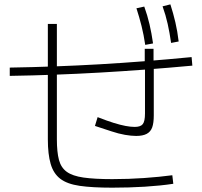

<svg xmlns="http://www.w3.org/2000/svg" viewBox="-20 -871 920 874"><path d="M197.8 -236.7V-762.2H238.9V-236.7Q238.9 -178.9 248.3 -143.3Q257.8 -107.8 283.9 -88.9Q310 -70 360 -62.8Q410 -55.6 491.1 -55.6Q565.6 -55.6 636.1 -60.6Q706.7 -65.6 764.4 -73.3L768.9 -34.4Q711.1 -25.6 638.9 -21.1Q566.7 -16.7 491.1 -16.7Q400 -16.7 342.8 -25Q285.6 -33.3 254.4 -57.2Q223.3 -81.1 210.6 -125Q197.8 -168.9 197.8 -236.7ZM412.2 -297.8 424.4 -337.8Q466.7 -321.1 497.2 -311.7Q527.8 -302.2 551.1 -297.8Q574.4 -293.3 593.3 -293.3Q620 -293.3 630 -306.1Q640 -318.9 640 -354.4V-574.4H638.9V-648.9H678.9V-574.4H680V-345.6Q680 -311.1 672.8 -291.1Q665.6 -271.1 647.8 -261.7Q630 -252.2 600 -252.2Q577.8 -252.2 548.9 -257.2Q520 -262.2 486.7 -273.3Q453.3 -284.4 412.2 -297.8ZM641.1 -666.7Q634.4 -712.2 624.4 -752.2Q614.4 -792.2 601.1 -833.3L636.7 -841.1Q651.1 -801.1 660.6 -760.6Q670 -720 676.7 -673.3ZM758.9 -675.6Q752.2 -722.2 743.3 -762.2Q734.4 -802.2 720 -842.2L755.6 -851.1Q768.9 -810 778.3 -769.4Q787.8 -728.9 793.3 -682.2ZM24.4 -563.3Q230 -566.7 432.8 -578.3Q635.6 -590 852.2 -611.1L855.6 -572.2Q638.9 -552.2 434.4 -540.6Q230 -528.9 24.4 -525.6Z"/></svg>

Font: Paperlogy 2 ExtraLight
Style: Regular
Weight: 250
Designer: redesigned by Lee Juim, glyphs from Gmarket Sans & Montserrat
Foundry: PT&
Version: Version 1.001